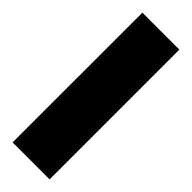

<svg xmlns="http://www.w3.org/2000/svg" viewBox="-237 -712 728 728"><g transform="rotate(45 127.0 -348.0)"><path d="M226.1 -695.8V0H27.8V-695.8Z"/></g></svg>

Font: Fira Sans Compressed Heavy
Style: Regular
Weight: 900
Width: 1
Designer: Carrois Corporate & Edenspiekermann AG
Foundry: Carrois Corporate GbR & Edenspiekermann AG
Version: Version 4.203;PS 004.203;hotconv 1.0.88;makeotf.lib2.5.64775